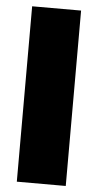

<svg xmlns="http://www.w3.org/2000/svg" viewBox="-53 -774 412 807"><g transform="rotate(5 152.5 -370.0)"><path d="M49.5 0V-740H256V0Z"/></g></svg>

Font: Encode Sans SmCnd Black
Style: Regular
Weight: 900
Width: 4
Designer: Multiple Designers
Foundry: Impallari Type
Version: Version 3.002; ttfautohint (v1.8.3) -l 8 -r 50 -G 200 -x 14 